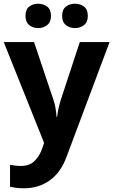

<svg xmlns="http://www.w3.org/2000/svg" viewBox="-20 -772 609 1032"><path d="M0 -546H163L266 -239Q274 -217 278 -193.5Q282 -170 284 -144H287Q290 -170 295.5 -193.5Q301 -217 308 -239L409 -546H569L338 70Q307 155 247.5 197.5Q188 240 110 240Q85 240 66.5 237.5Q48 235 34 232V114Q45 116 60.5 118Q76 120 93 120Q140 120 167.5 91.5Q195 63 208 23L217 -4ZM117 -686Q117 -721 137 -736.5Q157 -752 184.9 -752Q212.8 -752 233.4 -736.6Q254 -721.2 254 -686.4Q254 -653 233.4 -637Q212.8 -621 184.9 -621Q157 -621 137 -637.2Q117 -653.5 117 -686ZM314 -686Q314 -721 334.1 -736.5Q354.3 -752 382.6 -752Q411 -752 431.5 -736.6Q452 -721.2 452 -686.4Q452 -653 431.4 -637Q410.9 -621 383 -621Q354.5 -621 334.2 -637.2Q314 -653.5 314 -686Z"/></svg>

Font: Noto Sans Bassa Vah
Style: Regular
Weight: 400
Designer: Monotype Design Team
Foundry: Monotype Imaging Inc.
Version: Version 2.002